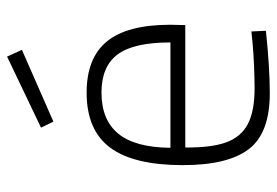

<svg xmlns="http://www.w3.org/2000/svg" viewBox="-140 -634 783 543"><g transform="rotate(-90 251.5 -362.5)"><path d="M56 0ZM56 -237Q56 -376 105.5 -442.5Q155 -509 261 -509Q359 -509 406 -451.5Q453 -394 453 -272L452 -230H106Q105 -158 120 -115.5Q135 -73 171.5 -53.5Q208 -34 273 -34Q300 -34 336.5 -35.5Q373 -37 404 -40L434 -43L436 -2Q332 9 259 9Q147 9 101.5 -50Q56 -109 56 -237ZM403 -272Q403 -376 369 -421.5Q335 -467 261 -467Q184 -467 145 -419.5Q106 -372 105 -272ZM162 -638 363 -734 382 -692 179 -603Z"/></g></svg>

Font: Cairo Light
Style: Regular
Weight: 300
Designer: Mohamed Gaber, the designers of Titillium
Foundry: Kief Type Foundry
Version: Version 2.009; ttfautohint (v1.5.33-1714) -l 8 -r 50 -G 200 